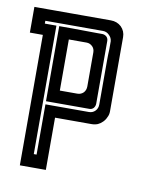

<svg xmlns="http://www.w3.org/2000/svg" viewBox="-67 -901 569 654"><g transform="rotate(10 218.0 -574.0)"><path d="M315.4 -794.9Q315.4 -794.9 315.4 -781.2Q315.4 -768.6 315.4 -754.9Q315.4 -754.9 315.4 -746.1Q315.4 -736.3 315.4 -680.7Q315.4 -656.2 315.4 -622.1Q315.4 -586.9 315.4 -538.1Q315.4 -526.4 310.5 -517.6Q306.6 -507.8 298.8 -500Q291 -492.2 282.2 -488.3Q272.5 -484.4 260.7 -484.4Q260.7 -484.4 218.8 -484.4Q176.8 -484.4 134.8 -484.4Q134.8 -484.4 134.8 -455.1Q134.8 -426.8 134.8 -388.7Q134.8 -369.1 134.8 -349.6Q134.8 -330.1 134.8 -313.5Q134.8 -310.5 134.8 -308.6Q134.8 -306.6 134.8 -303.7Q134.8 -303.7 122.1 -303.7Q115.2 -303.7 105.5 -303.7Q75.2 -303.7 44.9 -303.7Q44.9 -303.7 44.9 -333Q44.9 -361.3 44.9 -398.4Q44.9 -418 44.9 -438.5Q44.9 -458 44.9 -474.6Q44.9 -476.6 44.9 -479.5Q44.9 -481.4 44.9 -484.4Q44.9 -484.4 44.9 -515.6Q44.9 -546.9 44.9 -578.1Q44.9 -578.1 44.9 -606.4Q44.9 -635.7 44.9 -670.9Q44.9 -691.4 44.9 -710Q44.9 -729.5 44.9 -746.1Q44.9 -748 44.9 -750Q44.9 -752.9 44.9 -754.9Q44.9 -754.9 30.3 -754.9Q14.6 -754.9 0 -754.9Q0 -754.9 0 -767.6Q0 -774.4 0 -784.2Q0 -798.8 0 -813.5Q0 -829.1 0 -843.8Q0 -843.8 14.6 -843.8Q30.3 -843.8 44.9 -843.8Q44.9 -843.8 75.2 -843.8Q105.5 -843.8 134.8 -843.8Q134.8 -843.8 178.7 -843.8Q221.7 -843.8 264.6 -843.8Q286.1 -843.8 300.8 -830.1Q315.4 -815.4 315.4 -794.9ZM276.4 -753.9Q276.4 -753.9 276.4 -756.8Q276.4 -758.8 276.4 -773.4Q275.4 -786.1 265.6 -794.9Q256.8 -803.7 244.1 -803.7Q244.1 -803.7 238.3 -803.7Q232.4 -803.7 226.6 -803.7Q226.6 -803.7 197.3 -803.7Q168 -803.7 130.9 -803.7Q110.4 -803.7 90.8 -803.7Q71.3 -803.7 54.7 -803.7Q51.8 -803.7 49.8 -803.7Q46.9 -803.7 44.9 -803.7Q44.9 -803.7 44.9 -802.7Q44.9 -801.8 44.9 -800.8Q44.9 -796.9 44.9 -793.9Q44.9 -793.9 58.6 -793.9Q71.3 -793.9 85 -793.9Q85 -793.9 85 -722.7Q85 -650.4 85 -559.6Q85 -510.7 85 -461.9Q85 -413.1 85 -373Q85 -367.2 85 -361.3Q85 -355.5 85 -349.6Q85 -349.6 86.9 -349.6Q86.9 -349.6 87.9 -349.6Q91.8 -349.6 94.7 -349.6Q94.7 -349.6 94.7 -377.9Q94.7 -405.3 94.7 -441.4Q94.7 -460 94.7 -479.5Q94.7 -498 94.7 -513.7Q94.7 -516.6 94.7 -518.6Q94.7 -520.5 94.7 -523.4Q94.7 -523.4 138.7 -523.4Q182.6 -523.4 225.6 -523.4Q225.6 -523.4 228.5 -523.4Q230.5 -523.4 245.1 -523.4Q257.8 -523.4 266.6 -532.2Q275.4 -541 275.4 -554.7Q275.4 -554.7 275.4 -562.5Q275.4 -570.3 275.4 -578.1Q275.4 -578.1 273.4 -578.1Q271.5 -578.1 269.5 -578.1Q269.5 -578.1 271.5 -578.1Q273.4 -578.1 275.4 -578.1Q275.4 -578.1 275.4 -606.4Q275.4 -634.8 275.4 -670.9Q275.4 -690.4 275.4 -709Q275.4 -728.5 276.4 -745.1Q276.4 -747.1 276.4 -749Q276.4 -752 276.4 -753.9ZM264.6 -579.1Q264.6 -579.1 264.6 -576.2Q264.6 -573.2 264.6 -555.7Q264.6 -546.9 258.8 -540Q252.9 -534.2 245.1 -534.2Q245.1 -534.2 238.3 -534.2Q232.4 -534.2 225.6 -534.2Q225.6 -534.2 225.6 -532.2Q225.6 -530.3 225.6 -529.3Q225.6 -529.3 225.6 -530.3Q225.6 -532.2 225.6 -534.2Q225.6 -534.2 182.6 -534.2Q138.7 -534.2 94.7 -534.2Q94.7 -534.2 94.7 -572.3Q94.7 -574.2 94.7 -576.2Q94.7 -618.2 94.7 -670.9Q94.7 -700.2 94.7 -728.5Q94.7 -756.8 94.7 -780.3Q94.7 -784.2 94.7 -787.1Q94.7 -791 94.7 -793.9Q94.7 -793.9 138.7 -793.9Q182.6 -793 225.6 -793Q225.6 -793 225.6 -794.9Q225.6 -795.9 225.6 -797.9Q225.6 -797.9 225.6 -795.9Q225.6 -794.9 225.6 -793Q225.6 -793 228.5 -793Q230.5 -793 243.2 -793Q252 -793 258.8 -787.1Q264.6 -781.2 264.6 -772.5Q264.6 -772.5 264.6 -765.6Q264.6 -759.8 264.6 -753.9Q264.6 -753.9 264.6 -753.9Q264.6 -752.9 264.6 -752.9Q264.6 -752.9 264.6 -724.6Q264.6 -697.3 264.6 -661.1Q264.6 -641.6 264.6 -623Q264.6 -603.5 264.6 -587.9Q264.6 -585.9 264.6 -584Q264.6 -581.1 264.6 -579.1ZM224.6 -725.6Q224.6 -738.3 216.8 -746.1Q208 -754.9 196.3 -754.9Q196.3 -754.9 175.8 -754.9Q155.3 -754.9 134.8 -754.9Q134.8 -754.9 134.8 -728.5Q134.8 -727.5 134.8 -726.6Q134.8 -697.3 134.8 -662.1Q134.8 -641.6 134.8 -623Q134.8 -603.5 134.8 -586.9Q134.8 -585 134.8 -583Q134.8 -580.1 134.8 -578.1Q134.8 -578.1 138.7 -578.1Q140.6 -578.1 142.6 -578.1Q150.4 -578.1 195.3 -578.1Q208 -578.1 216.8 -586.9Q224.6 -595.7 224.6 -608.4Q224.6 -608.4 224.6 -613.3Q224.6 -618.2 224.6 -648.4Q224.6 -662.1 224.6 -680.7Q224.6 -700.2 224.6 -725.6Z"/></g></svg>

Font: Reach
Style: Inline
Weight: 400
Designer: Billy Harris
Version: Version 1.0